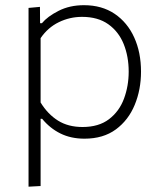

<svg xmlns="http://www.w3.org/2000/svg" viewBox="-20 -525 622 740"><path d="M90 194.5V-494.5L134 -498.5L134.5 -435.5H141.5Q163 -461.5 205.8 -483.2Q248.5 -505 303.5 -505Q372.5 -505 421.8 -471.8Q471 -438.5 497.2 -380.8Q523.5 -323 523.5 -249Q523.5 -179.5 499.2 -120.8Q475 -62 426.5 -26.2Q378 9.5 305.5 9.5Q253.5 9.5 213 -10.5Q172.5 -30.5 142.5 -67H136.5V192ZM298 -35.5Q360.5 -35.5 400 -65.5Q439.5 -95.5 457.8 -144.5Q476 -193.5 476 -249Q476 -307 456.8 -355Q437.5 -403 397.5 -431.5Q357.5 -460 296 -460Q249 -460 206.8 -439.5Q164.5 -419 136.5 -378V-130Q164 -85 203.5 -60.2Q243 -35.5 298 -35.5Z"/></svg>

Font: Heraclito ExtraLight
Style: Regular
Weight: 200
Designer: Kostas Bartsokas (font) & Cristiano Sobral (main changes)
Foundry: Kostas Bartsokas (font) & Cristiano Sobral (main changes)
Version: Version 1.00;July 8, 2020;FontCreator 13.0.0.2655 64-bit